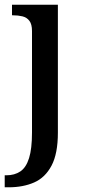

<svg xmlns="http://www.w3.org/2000/svg" viewBox="-30 -556 362 816"><path d="M-10 240V189H-3Q32 189 56.5 172.5Q81 156 93.5 116Q106 76 106 7V-424Q106 -453 95 -467.5Q84 -482 65.5 -486.5Q47 -491 25 -491H21V-536H216V8Q216 97 189 148Q162 199 115 219.5Q68 240 7 240Z"/></svg>

Font: Noto Serif Armenian Medium
Style: Regular
Weight: 500
Version: Version 2.007